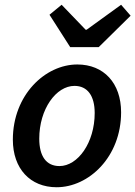

<svg xmlns="http://www.w3.org/2000/svg" viewBox="-20 -775 569 807"><path d="M218 12C353 12 489 -115 489 -303C489 -426 416 -504 305 -504C170 -504 34 -376 34 -188C34 -66 107 12 218 12ZM230 -77C174 -77 145 -119 145 -192C145 -317 216 -414 293 -414C348 -414 378 -372 378 -300C378 -175 307 -77 230 -77ZM275 -577H395L529 -709L489 -755L344 -650H340L239 -755L188 -713Z"/></svg>

Font: Source Sans Pro Semibold
Style: Italic
Weight: 600
Italic angle: -11°
Designer: Paul D. Hunt
Foundry: Adobe Systems Incorporated
Version: Version 3.006;hotconv 1.0.111;makeotfexe 2.5.65597